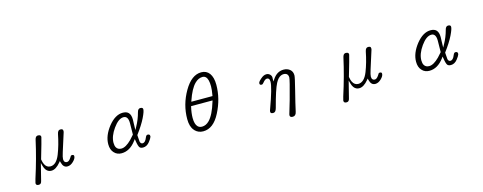

<svg xmlns="http://www.w3.org/2000/svg" viewBox="-31 -1499 6061 2410"><g transform="rotate(-15 3000.0 -293.5)"><path d="M254.9 124.5Q271.5 124.5 281 115Q290.5 105.5 294.9 85.4L350.1 -133.3L360.4 -95.2Q378.4 -28.3 421.4 -11.2Q436.5 -5.4 455.1 -5.4Q512.7 -5.4 574.2 -79.6L586.9 -95.2L591.8 -75.7Q600.6 -40.5 618.2 -22.9Q635.7 -5.4 663.1 -5.4Q702.6 -5.4 739.3 -40.5Q777.8 -76.7 777.8 -107.4Q777.8 -117.7 772.9 -122.6Q767.1 -128.4 752.9 -128.4Q742.7 -128.4 737.3 -123Q735.4 -120.6 731.7 -114Q728 -107.4 723.1 -100.6Q697.3 -60.1 670.9 -60.1Q653.8 -60.1 643.6 -70.3Q631.3 -82.5 631.3 -107.4Q631.3 -132.3 651.4 -195.3L722.7 -419.9Q729 -435.5 729 -449.2Q729 -466.3 718.8 -472.2Q710 -477.1 694.3 -477.1Q678.7 -477.1 668.9 -467.3Q657.2 -455.6 651.9 -428.7Q625 -292 581.1 -179.7Q534.2 -61 457 -61Q408.7 -61 383.8 -109.9Q371.1 -134.8 364.7 -176.3Q432.6 -406.7 439.9 -443.8L440.9 -448.2Q440.9 -461.9 434.1 -468.3Q425.8 -477.1 404.3 -477.1Q383.8 -477.1 373 -460.4Q365.7 -449.7 361.3 -429.2Q311.5 -203.1 232.4 43Q220.2 84.5 219.2 93.8Q219.2 108.9 226.6 116.2Q234.9 124.5 254.9 124.5Z M1375 -46.4Q1329.1 -46.4 1309.6 -80.6Q1296.4 -103.5 1296.4 -141.6Q1296.4 -226.1 1364.7 -322.3Q1434.1 -420.4 1500 -420.4Q1523.4 -420.4 1538.1 -405.8Q1560.1 -383.8 1560.1 -329.1L1558.1 -178.7Q1530.3 -145 1506.3 -121.1Q1431.6 -46.4 1375 -46.4ZM1641.6 11.2Q1690.4 11.2 1727.1 -35.6Q1757.3 -73.7 1763.7 -94.7Q1765.1 -100.6 1765.1 -104.5Q1765.1 -120.6 1755.4 -126Q1748 -130.4 1734.4 -130.4Q1718.3 -130.4 1706.5 -101.6Q1694.3 -70.3 1679.9 -55.9Q1665.5 -41.5 1649.4 -41.5Q1636.2 -41.5 1628.2 -49.6Q1620.1 -57.6 1616.7 -71.8L1610.4 -158.2Q1690.4 -265.1 1730 -346.2Q1751 -389.6 1759 -414.3Q1767.1 -439 1767.1 -450.9Q1767.1 -462.9 1760.7 -469.2Q1752.9 -477.1 1733.4 -477.1Q1718.8 -477.1 1708.5 -466.8Q1698.2 -457 1692.4 -434.1Q1668.9 -343.8 1623 -261.7L1603 -225.1L1605 -307.1L1606.9 -361.3Q1606.9 -423.8 1578.6 -452.1Q1553.7 -477.1 1504.9 -477.1Q1407.2 -477.1 1317.4 -365.7Q1228 -252.4 1228 -141.6Q1228 -71.3 1264.6 -31.2Q1285.2 -7.8 1311.5 2.4Q1334 11.2 1362.3 11.2Q1470.2 11.2 1552.2 -99.1L1566.9 -118.7L1570.8 -94.2Q1576.7 -55.7 1583 -35.2Q1589.4 -15.1 1595.2 -6.8Q1608.9 11.2 1641.6 11.2Z M2423.8 -50.3Q2390.1 -50.3 2369.1 -71.3Q2336.4 -104 2336.4 -186.5Q2336.4 -249 2354.5 -326.7L2356 -334.5H2634.8L2630.9 -321.3Q2581.5 -157.2 2517.6 -93.3Q2474.6 -50.3 2423.8 -50.3ZM2662.6 -509.8Q2662.6 -465.8 2649.9 -395.5L2648.4 -387.2H2373.5L2377.9 -400.9Q2426.8 -543.9 2487.8 -605Q2534.7 -651.9 2588.9 -651.9Q2613.8 -651.9 2630.9 -634.8Q2662.6 -603 2662.6 -509.8ZM2423.8 10.3Q2557.1 10.3 2643.1 -159.2Q2731.9 -331.5 2731.9 -512.7Q2731.9 -608.9 2692.9 -662.1Q2654.8 -712.4 2587.9 -712.4Q2461.9 -712.4 2365.2 -546.4Q2267.1 -377.9 2267.1 -189.5Q2267.1 -90.8 2311.5 -41Q2316.9 -34.2 2320.8 -30.3Q2361.8 10.3 2423.8 10.3Z M3526.4 64.9Q3519 86.4 3519 96.7Q3519 102.1 3520.8 107.2Q3522.5 112.3 3525.9 115.7Q3534.7 124.5 3555.7 124.5Q3575.7 124.5 3588.6 111.8Q3601.6 99.1 3606.9 71.3Q3627.9 -25.9 3668.9 -187Q3709.5 -346.2 3709.5 -373Q3709.5 -421.9 3677.2 -449.2Q3643.6 -477.1 3594.7 -477.1Q3509.3 -477.1 3453.6 -393.6L3435.1 -365.7V-404.8L3436 -415.5Q3436 -439.5 3418.5 -457.5Q3398.9 -477.1 3371.1 -477.1Q3335 -477.1 3296.9 -442.4Q3285.2 -432.6 3280.8 -427.7Q3268.6 -416 3262.9 -406Q3257.3 -396 3257.3 -389.6Q3257.3 -377.4 3262.7 -371.6Q3269 -365.7 3283.2 -365.7Q3296.4 -365.7 3310.1 -384.3Q3339.8 -422.4 3365.2 -422.4Q3378.4 -422.4 3387.2 -413.6Q3398.9 -401.9 3398.9 -375Q3398.9 -298.8 3304.7 -42Q3296.4 -22.5 3296.4 -10.5Q3296.4 1.5 3302.2 7.3Q3310.1 15.1 3330.1 15.1Q3346.2 15.1 3356.9 4.4Q3369.6 -8.3 3377 -36.6Q3436.5 -263.7 3476.1 -338.9Q3505.9 -396.5 3545.4 -414.6Q3563 -422.4 3582 -422.4Q3609.9 -422.4 3625 -407.2Q3640.1 -392.1 3640.1 -363.3Q3640.1 -334.5 3572.3 -90.8Z M4254.9 124.5Q4271.5 124.5 4281 115Q4290.5 105.5 4294.9 85.4L4350.1 -133.3L4360.4 -95.2Q4378.4 -28.3 4421.4 -11.2Q4436.5 -5.4 4455.1 -5.4Q4512.7 -5.4 4574.2 -79.6L4586.9 -95.2L4591.8 -75.7Q4600.6 -40.5 4618.2 -22.9Q4635.7 -5.4 4663.1 -5.4Q4702.6 -5.4 4739.3 -40.5Q4777.8 -76.7 4777.8 -107.4Q4777.8 -117.7 4772.9 -122.6Q4767.1 -128.4 4752.9 -128.4Q4742.7 -128.4 4737.3 -123Q4735.4 -120.6 4731.7 -114Q4728 -107.4 4723.1 -100.6Q4697.3 -60.1 4670.9 -60.1Q4653.8 -60.1 4643.6 -70.3Q4631.3 -82.5 4631.3 -107.4Q4631.3 -132.3 4651.4 -195.3L4722.7 -419.9Q4729 -435.5 4729 -449.2Q4729 -466.3 4718.8 -472.2Q4710 -477.1 4694.3 -477.1Q4678.7 -477.1 4668.9 -467.3Q4657.2 -455.6 4651.9 -428.7Q4625 -292 4581.1 -179.7Q4534.2 -61 4457 -61Q4408.7 -61 4383.8 -109.9Q4371.1 -134.8 4364.7 -176.3Q4432.6 -406.7 4439.9 -443.8L4440.9 -448.2Q4440.9 -461.9 4434.1 -468.3Q4425.8 -477.1 4404.3 -477.1Q4383.8 -477.1 4373 -460.4Q4365.7 -449.7 4361.3 -429.2Q4311.5 -203.1 4232.4 43Q4220.2 84.5 4219.2 93.8Q4219.2 108.9 4226.6 116.2Q4234.9 124.5 4254.9 124.5Z M5375 -46.4Q5329.1 -46.4 5309.6 -80.6Q5296.4 -103.5 5296.4 -141.6Q5296.4 -226.1 5364.7 -322.3Q5434.1 -420.4 5500 -420.4Q5523.4 -420.4 5538.1 -405.8Q5560.1 -383.8 5560.1 -329.1L5558.1 -178.7Q5530.3 -145 5506.3 -121.1Q5431.6 -46.4 5375 -46.4ZM5641.6 11.2Q5690.4 11.2 5727.1 -35.6Q5757.3 -73.7 5763.7 -94.7Q5765.1 -100.6 5765.1 -104.5Q5765.1 -120.6 5755.4 -126Q5748 -130.4 5734.4 -130.4Q5718.3 -130.4 5706.5 -101.6Q5694.3 -70.3 5679.9 -55.9Q5665.5 -41.5 5649.4 -41.5Q5636.2 -41.5 5628.2 -49.6Q5620.1 -57.6 5616.7 -71.8L5610.4 -158.2Q5690.4 -265.1 5730 -346.2Q5751 -389.6 5759 -414.3Q5767.1 -439 5767.1 -450.9Q5767.1 -462.9 5760.7 -469.2Q5752.9 -477.1 5733.4 -477.1Q5718.8 -477.1 5708.5 -466.8Q5698.2 -457 5692.4 -434.1Q5668.9 -343.8 5623 -261.7L5603 -225.1L5605 -307.1L5606.9 -361.3Q5606.9 -423.8 5578.6 -452.1Q5553.7 -477.1 5504.9 -477.1Q5407.2 -477.1 5317.4 -365.7Q5228 -252.4 5228 -141.6Q5228 -71.3 5264.6 -31.2Q5285.2 -7.8 5311.5 2.4Q5334 11.2 5362.3 11.2Q5470.2 11.2 5552.2 -99.1L5566.9 -118.7L5570.8 -94.2Q5576.7 -55.7 5583 -35.2Q5589.4 -15.1 5595.2 -6.8Q5608.9 11.2 5641.6 11.2Z"/></g></svg>

Font: YuPearl-ExtraLight
Style: ExtraLight
Weight: 200
Designer: Max Yao
Foundry: Max-Everyday
Version: Version 1.011; ttfautohint (v1.8.3)